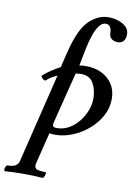

<svg xmlns="http://www.w3.org/2000/svg" viewBox="-181 -780 776 1118"><g transform="rotate(10 207.5 -221.0)"><path d="M-71 273Q-76 273 -76 264Q-76 255 -71.5 246Q-67 237 -60 237Q-4 237 5 200L134 -329Q121 -323 104.5 -314Q88 -305 71 -289Q68 -286 60 -290.5Q52 -295 46.5 -302.5Q41 -310 45 -314Q69 -335 94.5 -351.5Q120 -368 145 -381L150 -405Q161 -453 174.5 -502.5Q188 -552 207.5 -594.5Q227 -637 256 -666Q281 -689 309 -702Q337 -715 368 -715Q399 -715 427.5 -705.5Q456 -696 473.5 -678.5Q491 -661 491 -637Q491 -581 444 -581Q424 -581 409 -592.5Q394 -604 394 -627Q392 -675 359 -675Q336 -675 319 -650.5Q302 -626 290 -590Q278 -554 271 -520L249 -409Q261 -411 271.5 -411.5Q282 -412 289 -412Q340 -412 380.5 -392.5Q421 -373 445 -336.5Q469 -300 469 -249Q469 -197 444 -150Q419 -103 377 -66.5Q335 -30 283.5 -8.5Q232 13 179 13Q172 13 164 12.5Q156 12 146 10L100 196Q95 215 104.5 226Q114 237 161 237Q167 237 166 246Q165 255 160.5 264Q156 273 151 273Q129 271 101 270Q73 269 40 269Q6 269 -21.5 270Q-49 271 -71 273ZM182 -27Q220 -27 253 -45.5Q286 -64 310.5 -94.5Q335 -125 349 -161Q363 -197 363 -232Q363 -284 341 -323Q319 -362 268 -362Q260 -362 251.5 -361Q243 -360 236 -359L160 -57Q159 -52 158.5 -48.5Q158 -45 158 -41Q158 -27 182 -27Z"/></g></svg>

Font: Junicode SmExp
Style: Bold Italic
Weight: 700
Width: 6
Italic angle: -11°
Designer: Peter S. Baker
Version: Version 2.205; ttfautohint (v1.8.4)